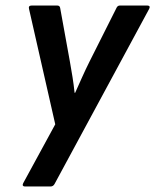

<svg xmlns="http://www.w3.org/2000/svg" viewBox="-20 -675 562 695"><path d="M70 0Q65 0 63 -3Q61 -6 64 -12L180 -225L85 -643Q82 -655 95 -655H187Q197 -655 198 -645L233 -452Q238 -424 242.5 -396Q247 -368 250 -339H252Q265 -368 277.5 -396Q290 -424 304 -452L401 -645Q405 -655 414 -655H513Q519 -655 521 -652Q523 -649 520 -643L178 -10Q173 0 163 0Z"/></svg>

Font: Sofia Sans Condensed
Style: Bold Italic
Weight: 700
Italic angle: -9°
Version: Version 4.100